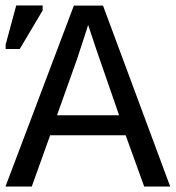

<svg xmlns="http://www.w3.org/2000/svg" viewBox="-20 -679 640 699"><path d="M504.9 0 437.5 -186.5H162.6L95.7 0H0L249 -658.7H355L599.6 0ZM300.8 -588.4 294.9 -569.3 261.2 -465.8 187.5 -259.3H413.6L329.1 -503.4ZM0.5 -500.5V-516.6L39.1 -659.2H135.3V-641.1L51.8 -500.5Z"/></svg>

Font: Cousine
Style: Regular
Weight: 400
Monospace: yes
Designer: Steve Matteson
Foundry: Ascender Corporation
Version: Version 1.20